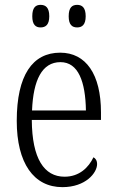

<svg xmlns="http://www.w3.org/2000/svg" viewBox="-20 -761 479 791"><path d="M298 -648C318 -648 333 -659 333 -694C333 -730 318 -741 298 -741C277 -741 263 -730 263 -694C263 -659 277 -648 298 -648ZM147 -648C168 -648 183 -659 183 -694C183 -730 168 -741 147 -741C127 -741 113 -730 113 -694C113 -659 127 -648 147 -648ZM237 10C333 10 380 -49 380 -85C380 -100 373 -109 365 -113C345 -71 307 -33 246 -33C162 -33 112 -107 111 -267H396V-298C396 -455 334 -544 228 -544C114 -544 49 -451 49 -263C49 -89 119 10 237 10ZM334 -306H112C117 -431 153 -505 229 -505C303 -505 332 -424 334 -306Z"/></svg>

Font: Noto Serif Georgian Condensed Light
Style: Regular
Weight: 300
Width: 3
Designer: Monotype Design Team, Akaki Razmadze
Foundry: Google LLC
Version: Version 2.003